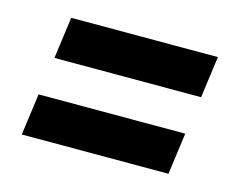

<svg xmlns="http://www.w3.org/2000/svg" viewBox="-55 -498 574 459"><g transform="rotate(15 231.5 -269.0)"><path d="M57 -316 71 -419H434L420 -316ZM29 -119 43 -222H406L392 -119Z"/></g></svg>

Font: Alumni Sans Black
Style: Italic
Weight: 900
Italic angle: -8°
Version: Version 1.016